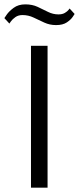

<svg xmlns="http://www.w3.org/2000/svg" viewBox="-48 -860 362 880"><path d="M94 0V-650H170V0ZM209 -745Q180 -745 155 -756.5Q130 -768 106 -779.5Q82 -791 55 -791Q36 -791 22.5 -781.5Q9 -772 2 -762Q-5 -752 -5 -752L-28 -777Q-28 -777 -17.5 -792.5Q-7 -808 14.5 -824Q36 -840 68 -840Q100 -840 124.5 -828.5Q149 -817 172 -805.5Q195 -794 220 -794Q238 -794 249.5 -801Q261 -808 266 -814.5Q271 -821 271 -821L294 -796Q294 -796 285.5 -783Q277 -770 258.5 -757.5Q240 -745 209 -745Z"/></svg>

Font: Arsenal SC
Style: Regular
Weight: 400
Designer: Andrij Shevchenko
Foundry: Stairsfor
Version: Version 2.001; ttfautohint (v1.8.4.7-5d5b)